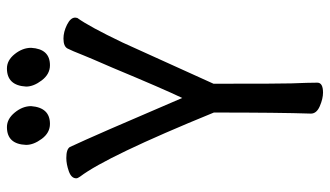

<svg xmlns="http://www.w3.org/2000/svg" viewBox="-214 -700 929 540"><g transform="rotate(-90 250.0 -429.5)"><path d="M260 15Q243 15 222 6Q201 -3 201 -19Q204 -108 204 -292Q81 -593 24 -668Q19 -675 19 -679Q19 -693 39 -700Q59 -707 76 -707Q101 -707 107 -697Q139 -629 245 -381Q270 -433 330 -577Q360 -646 365 -659Q378 -692 384 -703.5Q390 -715 412 -715Q431 -715 451 -705Q471 -695 471 -682L470 -676Q446 -643 401 -549L285 -293Q285 -95 286 -74Q288 -25 288 -1Q288 15 260 15ZM172 -753Q147 -753 130 -776Q113 -799 113 -820Q115 -874 163 -874Q186 -874 204 -852Q222 -830 222 -806Q218 -753 172 -753ZM337 -753Q312 -753 294.5 -776Q277 -799 277 -820Q280 -874 328 -874Q351 -874 368.5 -852Q386 -830 386 -806Q383 -753 337 -753Z"/></g></svg>

Font: LXGW WenKai Mono TC
Style: Bold
Weight: 700
Designer: LXGW / Fontworks Inc.
Foundry: LXGW / Fontworks Inc.
Version: Version 1.330